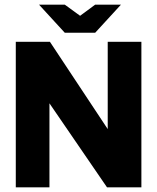

<svg xmlns="http://www.w3.org/2000/svg" viewBox="-20 -807 677 827"><path d="M48 0ZM589 -627V0H441L193 -362V0H48V-627H195L444 -251V-627ZM148 -787H259L325 -739L390 -787H501L390 -666H259Z"/></svg>

Font: Blinker
Style: Bold
Weight: 700
Designer: Juergen Huber
Foundry: supertype
Version: Version 1.015;PS 1.15;hotconv 1.0.88;makeotf.lib2.5.647800; 